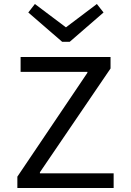

<svg xmlns="http://www.w3.org/2000/svg" viewBox="-20 -940 654 960"><path d="M66.8 0V-38.7L126.5 -73.5H548.2V0ZM66.8 -35.2V-56.7L436.6 -605.2L417 -550.5V-619.5H532.7V-597.6L159.3 -48.8L179.6 -103.5V-35.2ZM83 -580.5V-655H532.7V-612.6L476 -580.5ZM497.7 -877.6 328.6 -731H301L298 -794.4L464.3 -920ZM121.5 -877.6 154.5 -920 321.5 -794.4 318.4 -731H290.8Z"/></svg>

Font: Intel One Mono Light
Style: Regular
Weight: 300
Monospace: yes
Designer: Fred Shallcrass
Foundry: Frere-Jones Type LLC
Version: Version 1.004